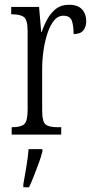

<svg xmlns="http://www.w3.org/2000/svg" viewBox="-20 -565 393 806"><path d="M29 0V-31H31Q66 -31 81 -43Q96 -55 96 -105V-433Q96 -481 81 -493Q66 -505 30 -505H27V-536H144L153 -431H155Q165 -460 179.5 -486Q194 -512 215.5 -528.5Q237 -545 270 -545Q307 -545 324.5 -525.5Q342 -506 342 -476Q342 -452 329.5 -437Q317 -422 289 -422Q289 -457 281.5 -478Q274 -499 246 -499Q223 -499 206.5 -478.5Q190 -458 179 -424.5Q168 -391 162.5 -352Q157 -313 157 -275V-103Q157 -54 171.5 -42.5Q186 -31 221 -31H237V0ZM78 208Q84 173 90.5 136Q97 99 100 61H158V71Q153 92 143 119Q133 146 122.5 173Q112 200 102 221H78Z"/></svg>

Font: Noto Serif Ethiopic ExtraCondensed Light
Style: Regular
Weight: 300
Width: 2
Designer: Monotype Design Team
Foundry: Monotype Imaging Inc.
Version: Version 2.102; ttfautohint (v1.8.4.7-5d5b)